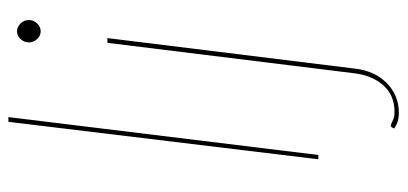

<svg xmlns="http://www.w3.org/2000/svg" viewBox="-270 -490 947 446"><g transform="rotate(-90 203.0 -266.5)"><path d="M56.5 0ZM56.5 0 143.5 -720H154.5L66.5 0ZM338 -490 267 86Q264.5 108 256 126.5Q247.5 145 234 158.5Q220.5 172 203 179.5Q185.5 187 165 187Q153 187 144.2 184.2Q135.5 181.5 128 176L130 172Q132 168 134.8 168.2Q137.5 168.5 141.2 170.5Q145 172.5 151 174.8Q157 177 166 177Q204.5 177 227.5 151.8Q250.5 126.5 256 86L327 -490ZM380 -672Q380 -661.5 372 -653.2Q364 -645 354 -645Q343.5 -645 335.8 -653.2Q328 -661.5 328 -672Q328 -683.5 335.8 -691.8Q343.5 -700 354 -700Q364 -700 372 -691.8Q380 -683.5 380 -672Z"/></g></svg>

Font: Lato Hairline
Style: Italic
Weight: 100
Italic angle: -7°
Designer: Lukasz Dziedzic
Foundry: tyPoland Lukasz Dziedzic
Version: Version 2.007; 2014-02-27